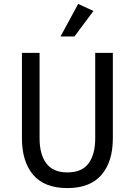

<svg xmlns="http://www.w3.org/2000/svg" viewBox="-20 -950 688 980"><path d="M92 -680H182V-244Q182 -162 216.5 -116Q251 -70 324 -70Q398 -70 432 -116Q466 -162 466 -244V-680H556V-244Q556 -125 498 -57.5Q440 10 324 10Q207 10 149.5 -57.5Q92 -125 92 -244ZM360 -764H289L379 -930L457 -894Z"/></svg>

Font: Inria Sans
Style: Regular
Weight: 400
Designer: Black Foundry Team
Foundry: Black Foundry
Version: Version 1.2; ttfautohint (v1.8.3)